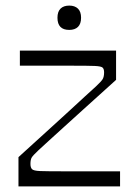

<svg xmlns="http://www.w3.org/2000/svg" viewBox="-20 -663 475 683"><path d="M45.7 0V-104Q67.6 -123.6 97.8 -151.4Q128 -179.1 161.8 -209.6Q195.6 -240.1 227.1 -269.2Q258.6 -298.3 283.4 -321.1Q308.1 -343.9 321 -355.3Q339.4 -372.4 344.9 -381Q350.3 -389.6 350.3 -405.6Q350.3 -417.4 345.1 -422.4Q340 -427.4 316.7 -428.4Q293.4 -429.3 240.1 -429.3Q211.3 -429.3 187.4 -429.3Q163.6 -429.3 132.4 -429.3Q101.1 -429.3 50.7 -429.3V-482.9H392.9V-378.9Q371.9 -360 341.2 -332.2Q310.6 -304.4 276.3 -273.6Q242 -242.7 210.1 -213.6Q178.3 -184.6 153.1 -161.8Q127.9 -139 116.7 -128.4Q96.6 -109.6 92.4 -101.9Q88.3 -94.3 88.3 -79.9Q88.3 -67.1 93.9 -61.3Q99.4 -55.4 123.2 -54.5Q147 -53.6 202.7 -53.6Q230.7 -53.6 258.4 -53.6Q286 -53.6 321.4 -53.6Q356.9 -53.6 407.1 -53.6V0ZM226.4 -556.6Q184.4 -556.6 184.4 -599.9Q184.4 -621.6 195.4 -632.4Q206.4 -643.1 226.4 -643.1Q246.1 -643.1 257.3 -632.3Q268.4 -621.5 268.4 -599.9Q268.4 -578.2 257.4 -567.4Q246.4 -556.6 226.4 -556.6Z"/></svg>

Font: Ojuju ExtraLight
Style: Regular
Weight: 200
Designer: Chisaokwu Joboson, Mirko Velimirovic
Foundry: Udi Foundry
Version: Version 1.000